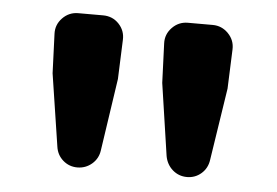

<svg xmlns="http://www.w3.org/2000/svg" viewBox="-38 -832 706 489"><g transform="rotate(5 315.5 -588.0)"><path d="M120.1 -441.4 91.8 -626 87.9 -726.6Q86.9 -750 103.5 -767.1Q120.1 -784.2 143.6 -784.2H207Q231.4 -784.2 247.6 -767.1Q263.7 -750 262.7 -726.6L258.8 -626L231.4 -441.4Q228.5 -419.9 212.4 -406.2Q196.3 -392.6 175.3 -392.6Q154.3 -392.6 138.7 -406.2Q123 -419.9 120.1 -441.4ZM399.4 -441.4 372.1 -626 368.2 -726.6Q367.2 -750 383.8 -767.1Q400.4 -784.2 423.8 -784.2H487.3Q510.7 -784.2 527.3 -767.1Q543.9 -750 543 -726.6L539.1 -626L510.7 -441.4Q507.8 -419.9 492.2 -406.2Q476.6 -392.6 455.6 -392.6Q434.6 -392.6 418.9 -406.2Q403.3 -419.9 399.4 -441.4Z"/></g></svg>

Font: Gen Jyuu Gothic Heavy
Style: Bold
Weight: 900
Designer: [Source Han Sans]
Ryoko NISHIZUKA  (kana & ideographs); Paul D. Hunt (Latin, Greek & Cyrillic); Wenlong ZHANG  (bopomofo
Version: Version 1.002.20150607